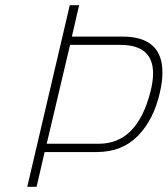

<svg xmlns="http://www.w3.org/2000/svg" viewBox="-20 -720 646 740"><path d="M249 -700H285L257 -579H452Q606 -579 606 -441Q606 -406 597 -367Q574 -261 512.5 -197.5Q451 -134 353 -134H152L121 0H85ZM361 -166Q509 -166 560 -367Q570 -407 570 -437Q570 -547 444 -547H250L160 -166Z"/></svg>

Font: Cairo ExtraLight
Style: Italic
Weight: 275
Italic angle: -13°
Designer: Mohamed Gaber, Accademia di Belle Arti di Urbino and others
Foundry: Kief Type Foundry, Accademia di Belle Arti di Urbino and others
Version: Version 3.011